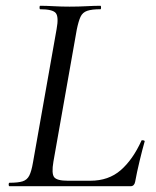

<svg xmlns="http://www.w3.org/2000/svg" viewBox="-20 -645 539 665"><path d="M13 0Q10 0 10 -6Q10 -12 13 -12Q43 -12 58.5 -17Q74 -22 81.5 -37Q89 -52 94 -81L176 -544Q184 -587 173 -600Q162 -613 119 -613Q117 -613 117 -619Q117 -625 119 -625Q140 -625 166 -623.5Q192 -622 221 -622Q252 -622 279.5 -623.5Q307 -625 328 -625Q330 -625 330 -619Q330 -613 328 -613Q298 -613 282 -607.5Q266 -602 259 -587Q252 -572 246 -543L165 -85Q158 -44 167.5 -31.5Q177 -19 215 -19H293Q356 -19 398 -55.5Q440 -92 470 -158Q470 -160 476 -159Q482 -158 481 -155Q473 -127 463.5 -87.5Q454 -48 448 -15Q445 0 432 0Z"/></svg>

Font: Cormorant Light Medium
Style: Italic
Weight: 500
Italic angle: -10°
Version: Version 4.000